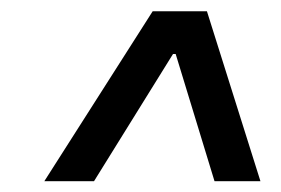

<svg xmlns="http://www.w3.org/2000/svg" viewBox="-20 -725 507 347"><path d="M289.1 -664.1H314.5L308.6 -627.4H283.2ZM60.1 -397.5 255.9 -704.6H354L450.7 -397.5H367.7L293 -642.1H301.8L149.9 -397.5Z"/></svg>

Font: Inter 16pt
Style: Italic
Weight: 400
Italic angle: -9.3988°
Version: Version 4.001;git-66647c0bb